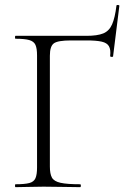

<svg xmlns="http://www.w3.org/2000/svg" viewBox="-20 -773 537 793"><path d="M44 0Q42 0 42 -6Q42 -12 44 -12Q82 -12 101 -17Q120 -22 126.5 -37Q133 -52 133 -81V-544Q133 -573 126.5 -587.5Q120 -602 101 -607.5Q82 -613 44 -613Q42 -613 42 -619Q42 -625 44 -625H337Q382 -625 406.5 -635Q431 -645 443 -672.5Q455 -700 461 -750Q462 -753 467.5 -752.5Q473 -752 473 -749L447 -540Q447 -538 441 -538Q435 -538 435 -542Q438 -568 430 -582Q422 -596 400 -601Q378 -606 337 -606H273Q219 -606 202.5 -594Q186 -582 186 -543V-85Q186 -55 194.5 -39.5Q203 -24 230 -18Q257 -12 311 -12Q314 -12 314 -6Q314 0 311 0Q279 0 241.5 -1Q204 -2 160 -2Q128 -2 98 -1Q68 0 44 0Z"/></svg>

Font: Cormorant Light
Style: Regular
Weight: 300
Designer: Christian Thalmann (Catharsis Fonts)
Foundry: Catharsis Fonts
Version: Version 4.000